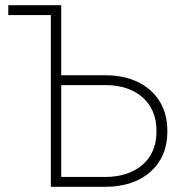

<svg xmlns="http://www.w3.org/2000/svg" viewBox="-20 -720 710 740"><path d="M176 0H387C530 0 625 -83 625 -211V-218C625 -346 530 -430 387 -430H216V-700H12V-662H176ZM216 -38V-392H387C507 -392 583 -323 583 -218V-210C583 -106 506 -38 386 -38Z"/></svg>

Font: Fixel Display ExtraLight
Style: Regular
Weight: 200
Designer: AlfaBravo + MacPaw
Foundry: Kyrylo Tkachov, Marchela Mozhyna, Serhii Makarenko, Maria Weinstein, Zakhar Kryvoshyya
Version: Version 1.211